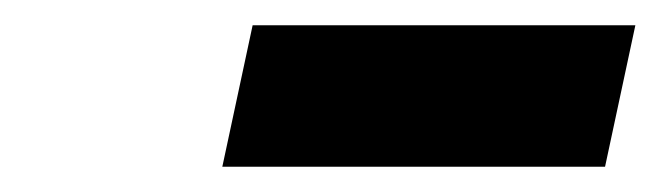

<svg xmlns="http://www.w3.org/2000/svg" viewBox="-20 -702 523 152"><path d="M180 -682 156 -570H459L483 -682Z"/></svg>

Font: LT Wave Black
Style: Italic
Weight: 900
Designer: Daniel Lyons
Version: Version 2.5 (Glyphs App)